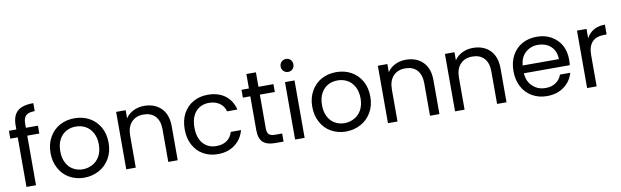

<svg xmlns="http://www.w3.org/2000/svg" viewBox="-47 -1280 5832 1804"><g transform="rotate(-10 2869.5 -377.5)"><path d="M300 -548C300 -548 185 -548 185 -548C185 -548 185 -587 185 -587C185 -587 185 -587 185 -587C185 -623 193 -649 210 -665C226 -680 254 -688 294 -688C294 -688 294 -764 294 -764C294 -764 294 -764 294 -764C224 -764 173 -750 142 -722C110 -693 94 -648 94 -587C94 -587 94 -548 94 -548C94 -548 23 -548 23 -548C23 -548 23 -473 23 -473C23 -473 94 -473 94 -473C94 -473 94 0 94 0C94 0 185 0 185 0C185 0 185 -473 185 -473C185 -473 300 -473 300 -473C300 -473 300 -548 300 -548Z M645 9C645 9 645 9 645 9C697 9 744 -3 787 -26C830 -49 864 -83 889 -126C914 -169 926 -218 926 -275C926 -275 926 -275 926 -275C926 -332 914 -381 890 -424C865 -467 832 -500 790 -523C748 -546 701 -557 649 -557C649 -557 649 -557 649 -557C597 -557 550 -546 508 -523C466 -500 433 -467 409 -424C384 -381 372 -331 372 -275C372 -275 372 -275 372 -275C372 -218 384 -169 408 -126C431 -83 464 -49 506 -26C547 -3 594 9 645 9ZM645 -71C645 -71 645 -71 645 -71C612 -71 582 -79 555 -94C528 -109 506 -131 490 -162C473 -193 465 -230 465 -275C465 -275 465 -275 465 -275C465 -319 473 -356 490 -387C507 -418 529 -441 557 -456C584 -471 615 -478 648 -478C648 -478 648 -478 648 -478C681 -478 711 -471 739 -456C767 -441 790 -418 807 -387C824 -356 833 -319 833 -275C833 -275 833 -275 833 -275C833 -231 824 -194 807 -163C789 -132 766 -109 737 -94C708 -79 678 -71 645 -71Z M1313 -558C1313 -558 1313 -558 1313 -558C1276 -558 1242 -550 1211 -535C1180 -520 1155 -498 1137 -470C1137 -470 1137 -548 1137 -548C1137 -548 1046 -548 1046 -548C1046 -548 1046 0 1046 0C1046 0 1137 0 1137 0C1137 0 1137 -303 1137 -303C1137 -303 1137 -303 1137 -303C1137 -360 1151 -404 1180 -434C1208 -464 1246 -479 1294 -479C1294 -479 1294 -479 1294 -479C1341 -479 1379 -465 1406 -436C1433 -407 1447 -365 1447 -310C1447 -310 1447 0 1447 0C1447 0 1537 0 1537 0C1537 0 1537 -323 1537 -323C1537 -323 1537 -323 1537 -323C1537 -399 1516 -457 1475 -498C1434 -538 1380 -558 1313 -558Z M1652 -275C1652 -275 1652 -275 1652 -275C1652 -218 1663 -168 1686 -125C1709 -82 1740 -49 1781 -26C1821 -3 1867 9 1919 9C1919 9 1919 9 1919 9C1985 9 2040 -8 2084 -42C2128 -75 2157 -120 2172 -176C2172 -176 2074 -176 2074 -176C2074 -176 2074 -176 2074 -176C2064 -141 2046 -115 2019 -96C1992 -77 1959 -68 1919 -68C1919 -68 1919 -68 1919 -68C1867 -68 1825 -86 1793 -122C1761 -158 1745 -209 1745 -275C1745 -275 1745 -275 1745 -275C1745 -340 1761 -391 1793 -427C1825 -462 1867 -480 1919 -480C1919 -480 1919 -480 1919 -480C1959 -480 1993 -470 2020 -451C2047 -432 2065 -405 2074 -372C2074 -372 2172 -372 2172 -372C2172 -372 2172 -372 2172 -372C2158 -430 2129 -475 2086 -508C2042 -541 1986 -557 1919 -557C1919 -557 1919 -557 1919 -557C1867 -557 1821 -545 1781 -522C1740 -499 1709 -466 1686 -424C1663 -381 1652 -332 1652 -275Z M2547 -473C2547 -473 2547 -548 2547 -548C2547 -548 2404 -548 2404 -548C2404 -548 2404 -686 2404 -686C2404 -686 2313 -686 2313 -686C2313 -686 2313 -548 2313 -548C2313 -548 2242 -548 2242 -548C2242 -548 2242 -473 2242 -473C2242 -473 2313 -473 2313 -473C2313 -473 2313 -150 2313 -150C2313 -150 2313 -150 2313 -150C2313 -97 2326 -58 2351 -35C2376 -12 2414 0 2465 0C2465 0 2547 0 2547 0C2547 0 2547 -77 2547 -77C2547 -77 2480 -77 2480 -77C2480 -77 2480 -77 2480 -77C2452 -77 2432 -83 2421 -94C2410 -105 2404 -123 2404 -150C2404 -150 2404 -473 2404 -473C2404 -473 2547 -473 2547 -473Z M2704 -637C2704 -637 2704 -637 2704 -637C2721 -637 2735 -643 2747 -655C2758 -667 2764 -682 2764 -699C2764 -699 2764 -699 2764 -699C2764 -716 2758 -731 2747 -743C2735 -755 2721 -761 2704 -761C2704 -761 2704 -761 2704 -761C2687 -761 2672 -755 2660 -743C2648 -731 2642 -716 2642 -699C2642 -699 2642 -699 2642 -699C2642 -682 2648 -667 2660 -655C2672 -643 2687 -637 2704 -637ZM2657 -548C2657 -548 2657 0 2657 0C2657 0 2748 0 2748 0C2748 0 2748 -548 2748 -548C2748 -548 2657 -548 2657 -548Z M3142 9C3142 9 3142 9 3142 9C3194 9 3241 -3 3284 -26C3327 -49 3361 -83 3386 -126C3411 -169 3423 -218 3423 -275C3423 -275 3423 -275 3423 -275C3423 -332 3411 -381 3387 -424C3362 -467 3329 -500 3287 -523C3245 -546 3198 -557 3146 -557C3146 -557 3146 -557 3146 -557C3094 -557 3047 -546 3005 -523C2963 -500 2930 -467 2906 -424C2881 -381 2869 -331 2869 -275C2869 -275 2869 -275 2869 -275C2869 -218 2881 -169 2905 -126C2928 -83 2961 -49 3003 -26C3044 -3 3091 9 3142 9ZM3142 -71C3142 -71 3142 -71 3142 -71C3109 -71 3079 -79 3052 -94C3025 -109 3003 -131 2987 -162C2970 -193 2962 -230 2962 -275C2962 -275 2962 -275 2962 -275C2962 -319 2970 -356 2987 -387C3004 -418 3026 -441 3054 -456C3081 -471 3112 -478 3145 -478C3145 -478 3145 -478 3145 -478C3178 -478 3208 -471 3236 -456C3264 -441 3287 -418 3304 -387C3321 -356 3330 -319 3330 -275C3330 -275 3330 -275 3330 -275C3330 -231 3321 -194 3304 -163C3286 -132 3263 -109 3234 -94C3205 -79 3175 -71 3142 -71Z M3810 -558C3810 -558 3810 -558 3810 -558C3773 -558 3739 -550 3708 -535C3677 -520 3652 -498 3634 -470C3634 -470 3634 -548 3634 -548C3634 -548 3543 -548 3543 -548C3543 -548 3543 0 3543 0C3543 0 3634 0 3634 0C3634 0 3634 -303 3634 -303C3634 -303 3634 -303 3634 -303C3634 -360 3648 -404 3677 -434C3705 -464 3743 -479 3791 -479C3791 -479 3791 -479 3791 -479C3838 -479 3876 -465 3903 -436C3930 -407 3944 -365 3944 -310C3944 -310 3944 0 3944 0C3944 0 4034 0 4034 0C4034 0 4034 -323 4034 -323C4034 -323 4034 -323 4034 -323C4034 -399 4013 -457 3972 -498C3931 -538 3877 -558 3810 -558Z M4450 -558C4450 -558 4450 -558 4450 -558C4413 -558 4379 -550 4348 -535C4317 -520 4292 -498 4274 -470C4274 -470 4274 -548 4274 -548C4274 -548 4183 -548 4183 -548C4183 -548 4183 0 4183 0C4183 0 4274 0 4274 0C4274 0 4274 -303 4274 -303C4274 -303 4274 -303 4274 -303C4274 -360 4288 -404 4317 -434C4345 -464 4383 -479 4431 -479C4431 -479 4431 -479 4431 -479C4478 -479 4516 -465 4543 -436C4570 -407 4584 -365 4584 -310C4584 -310 4584 0 4584 0C4584 0 4674 0 4674 0C4674 0 4674 -323 4674 -323C4674 -323 4674 -323 4674 -323C4674 -399 4653 -457 4612 -498C4571 -538 4517 -558 4450 -558Z M5323 -295C5323 -295 5323 -295 5323 -295C5323 -345 5312 -390 5291 -430C5269 -469 5238 -500 5198 -523C5158 -546 5112 -557 5060 -557C5060 -557 5060 -557 5060 -557C5007 -557 4960 -546 4919 -523C4878 -500 4846 -467 4823 -424C4800 -381 4789 -332 4789 -275C4789 -275 4789 -275 4789 -275C4789 -218 4801 -169 4824 -126C4847 -83 4880 -49 4921 -26C4962 -3 5008 9 5060 9C5060 9 5060 9 5060 9C5125 9 5180 -8 5224 -41C5268 -74 5297 -116 5312 -169C5312 -169 5214 -169 5214 -169C5214 -169 5214 -169 5214 -169C5203 -138 5185 -114 5159 -96C5132 -77 5099 -68 5060 -68C5060 -68 5060 -68 5060 -68C5012 -68 4971 -83 4938 -114C4904 -144 4885 -186 4882 -240C4882 -240 5320 -240 5320 -240C5320 -240 5320 -240 5320 -240C5322 -259 5323 -278 5323 -295ZM5229 -314C5229 -314 4883 -314 4883 -314C4883 -314 4883 -314 4883 -314C4888 -366 4906 -407 4939 -436C4971 -465 5010 -480 5056 -480C5056 -480 5056 -480 5056 -480C5088 -480 5117 -474 5144 -461C5170 -448 5191 -429 5206 -404C5221 -379 5229 -349 5229 -314Z M5534 -459C5534 -459 5534 -548 5534 -548C5534 -548 5443 -548 5443 -548C5443 -548 5443 0 5443 0C5443 0 5534 0 5534 0C5534 0 5534 -298 5534 -298C5534 -298 5534 -298 5534 -298C5534 -409 5585 -464 5687 -464C5687 -464 5711 -464 5711 -464C5711 -464 5711 -558 5711 -558C5711 -558 5711 -558 5711 -558C5668 -558 5632 -549 5603 -532C5573 -515 5550 -490 5534 -459Z"/></g></svg>

Font: Girnar Poppins
Style: Regular
Weight: 500
Designer: Ninad Kale (Devanagari), Jonny Pinhorn (Latin)
Foundry: Indian Type Foundry
Version: ""